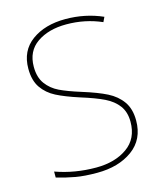

<svg xmlns="http://www.w3.org/2000/svg" viewBox="-110 -806 763 899"><g transform="rotate(-15 271.5 -357.0)"><path d="M250 10Q189 10 146.5 2.5Q104 -5 56 -19V-48Q148 -15 252 -15Q343 -15 402.5 -57Q462 -99 462 -181Q462 -228 439 -259Q416 -290 375 -310Q334 -330 263 -352Q195 -374 154 -395Q113 -416 88.5 -451.5Q64 -487 64 -544Q64 -631 128 -677.5Q192 -724 291 -724Q387 -724 471 -687L460 -664Q380 -699 289 -699Q203 -699 147 -660.5Q91 -622 91 -546Q91 -495 114.5 -463Q138 -431 175.5 -413Q213 -395 277 -375Q351 -352 394.5 -330Q438 -308 463.5 -272Q489 -236 489 -180Q489 -88 421.5 -39Q354 10 250 10Z"/></g></svg>

Font: Noto Sans UI Thin
Style: Regular
Weight: 250
Designer: Monotype Design Team
Foundry: Monotype Imaging Inc.
Version: Version 1.001